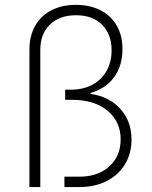

<svg xmlns="http://www.w3.org/2000/svg" viewBox="-20 -757 617 777"><path d="M99.1 0V-555.2Q99.1 -611.8 122.3 -652.6Q145.5 -693.4 187.7 -715.3Q230 -737.3 287.1 -737.3Q343.8 -737.3 386.2 -715.6Q428.7 -693.8 452.1 -653.8Q475.6 -613.8 475.6 -558.1Q475.6 -491.2 441.9 -444.8Q408.2 -398.4 346.2 -380.9V-377Q420.9 -366.7 466.6 -316.9Q512.2 -267.1 512.2 -192.4Q512.2 -135.7 485.8 -92.3Q459.5 -48.8 411.9 -24.4Q364.3 0 300.8 0H240.7V-42H300.8Q376.5 -42 422.4 -83.7Q468.3 -125.5 468.3 -192.9Q468.3 -264.6 415.3 -308.8Q362.3 -353 272 -353H243.7V-394H265.6Q316.9 -394 354.2 -414.3Q391.6 -434.6 411.6 -470.5Q431.6 -506.3 431.6 -553.7Q431.6 -618.2 393.3 -656.7Q355 -695.3 287.6 -695.3Q221.2 -695.3 182.1 -657.7Q143.1 -620.1 143.1 -554.7V0Z"/></svg>

Font: Inter 18pt ExtraLight
Style: Regular
Weight: 250
Designer: Rasmus Andersson
Foundry: rsms
Version: Version 4.001;git-66647c0bb